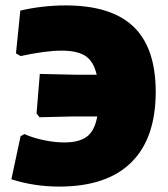

<svg xmlns="http://www.w3.org/2000/svg" viewBox="-20 -678 620 709"><path d="M555 -339Q555 -167 464.5 -78Q374 11 199 11Q106 11 22 -16L56 -175L70 -183Q101 -169 141.5 -160.5Q182 -152 217 -152Q273 -152 301.5 -174Q330 -196 339 -248H250L126 -245L115 -259L127 -405L263 -402H337Q326 -451 296 -471Q266 -491 207 -491Q149 -491 56 -471L39 -481L55 -639Q138 -658 222 -658Q391 -658 473 -579.5Q555 -501 555 -339Z"/></svg>

Font: Luna Sans Black
Style: Regular
Weight: 900
Designer: Juan Pablo del Peral
Foundry: Huerta Tipografica
Version: Version 2.001; ttfautohint (v1.5)